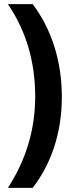

<svg xmlns="http://www.w3.org/2000/svg" viewBox="-20 -744 360 922"><path d="M277 -279C277 -454 225 -608 137 -724H18C106 -595 149 -446 149 -280C149 -119 103 27 18 158H137C226 43 277 -106 277 -279Z"/></svg>

Font: Noto Sans Armenian Condensed
Style: Regular
Weight: 400
Width: 3
Designer: Monotype Design Team
Foundry: Monotype Imaging Inc.
Version: Version 2.008